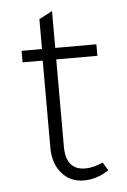

<svg xmlns="http://www.w3.org/2000/svg" viewBox="-47 -618 441 665"><g transform="rotate(-5 173.5 -285.0)"><path d="M159 -414V-111Q159 -29 227 -29Q254 -29 288 -44L305 -16Q264 12 218 12Q171 12 141.5 -22Q112 -56 112 -111V-414H42V-454H113V-558L159 -582V-454H302V-414Z"/></g></svg>

Font: TajawalTap
Style: Regular
Weight: 300
Designer: Boutros Fonts
Foundry: Created by Boutros International 2017
Version: Version 2.700